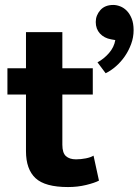

<svg xmlns="http://www.w3.org/2000/svg" viewBox="-20 -756 560 776"><path d="M355 -374H232V-171Q232 -138 246.5 -125Q261 -112 287 -112Q307 -112 327 -116Q347 -120 358 -127L380 -26Q363 -17 328.5 -8.5Q294 0 255 0Q162 0 123.5 -36Q85 -72 85 -145V-374H10V-480H85V-626H232V-480H355ZM429 -597Q401 -602 384 -620.5Q367 -639 367 -667Q367 -694 385.5 -715Q404 -736 438 -736Q451 -736 465.5 -730.5Q480 -725 492 -713Q504 -701 512 -681.5Q520 -662 520 -634Q520 -605 510 -578Q500 -551 484.5 -528.5Q469 -506 448.5 -488Q428 -470 407 -460L374 -504Q400 -518 420.5 -541.5Q441 -565 446 -594Z"/></svg>

Font: Ek Mukta ExtraBold
Style: Regular
Weight: 800
Designer: Girish Dalvi and Yashodeep Gholap
Foundry: Ek Type
Version: Version 2.538;PS 1.002;hotconv 16.6.51;makeotf.lib2.5.65220;